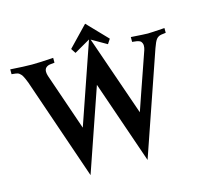

<svg xmlns="http://www.w3.org/2000/svg" viewBox="-135 -1040 1317 1255"><g transform="rotate(-15 524.0 -413.0)"><path d="M325.2 69.8 87.9 -622.6V-622.1Q82.5 -637.2 76.9 -648.9Q71.3 -660.6 66.9 -668.7Q62.5 -676.8 56.6 -682.1Q50.8 -687.5 46.9 -690.7Q43 -693.8 35.6 -695.8Q28.3 -697.8 24.4 -698.2Q20.5 -698.7 11.2 -699.7Q2 -700.7 -2.9 -701.2V-733.9Q92.3 -727.5 142.6 -727.5Q192.4 -727.5 287.6 -733.9V-701.2L256.8 -697.8Q241.2 -695.8 230 -686.3Q218.8 -676.8 218.8 -657.7Q218.8 -644.5 224.1 -628.4L356.4 -243.2Q451.2 -516.6 549.3 -802.2L742.7 -243.7Q762.2 -300.8 784.4 -365Q806.6 -429.2 834 -507.6Q861.3 -585.9 876 -628.9Q880.9 -643.6 880.9 -658.2Q880.9 -668 877.4 -675.3Q874 -682.6 870.1 -686.8Q866.2 -690.9 857.2 -693.8Q848.1 -696.8 843.8 -697.5Q839.4 -698.2 827.6 -699.5Q815.9 -700.7 813 -701.2V-733.9Q907.2 -727.5 926.8 -727.5Q945.3 -727.5 1040.5 -733.9V-701.7L1009.8 -697.8Q989.3 -694.8 975.6 -678.2L976.1 -678.7Q964.4 -664.1 949.7 -622.1L710.9 70.3L518.1 -489.7Q500.5 -438.5 429.7 -233.4Q358.9 -28.3 325.2 69.8ZM416 -759.3 546.9 -895.5 677.7 -759.3 656.7 -727.5 546.9 -790.5Q505.9 -767.6 437 -727.5Z"/></g></svg>

Font: Flanker
Style: Bold
Weight: 700
Designer: Flanker
Foundry: Flanker
Version: Version 2.021